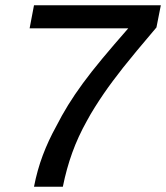

<svg xmlns="http://www.w3.org/2000/svg" viewBox="-20 -708 630 728"><path d="M218.3 0H108.9Q121.1 -63 142.3 -119.4Q163.6 -175.8 192.9 -228.5Q213.9 -270 238.3 -309.6Q262.7 -349.1 294.2 -392.1Q325.7 -435.1 367.9 -485.8Q410.2 -536.6 466.3 -600.6H92.3L108.9 -688H589.8L573.2 -604Q530.3 -553.7 498.8 -515.6Q467.3 -477.5 446.8 -451.7Q426.3 -425.8 408 -401.1Q389.6 -376.5 373.5 -353Q355.5 -326.7 339.4 -301Q323.2 -275.4 309.6 -250Q275.9 -189.9 253.9 -128.9Q231.9 -67.9 218.3 0Z"/></svg>

Font: Arimo Medium
Style: Italic
Weight: 500
Italic angle: -12°
Designer: Steve Matteson
Foundry: Monotype Imaging Inc.
Version: Version 1.33